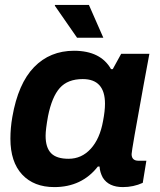

<svg xmlns="http://www.w3.org/2000/svg" viewBox="-20 -743 644 775"><path d="M291 -590.8 201.2 -720.2 202.1 -723.1H338.9L397 -590.8ZM199.2 12.2Q116.7 12.2 69.3 -38.6Q22 -89.4 22 -183.1Q22 -226.6 29.8 -271Q53.2 -405.8 117.4 -471.9Q181.6 -538.1 278.8 -538.1Q386.2 -538.1 428.2 -463.9H435.1L469.2 -525.9H583L559.1 -397Q511.2 -135.3 511.2 -121.1Q511.2 -94.2 539.1 -94.2H570.8L556.2 -4.9Q518.6 12.2 476.1 12.2Q418.9 12.2 395 -25.9Q383.3 -47.4 381.8 -70.8H375Q310.1 12.2 199.2 12.2ZM256.8 -102.1Q309.6 -102.1 346.4 -142.6Q383.3 -183.1 396 -254.9Q403.8 -294.9 403.8 -324.2Q403.8 -423.8 314 -423.8Q253.4 -423.8 221.4 -387.9Q189.5 -352.1 173.8 -273.9Q164.1 -220.2 164.1 -194.8Q164.1 -147.5 186 -124.8Q208 -102.1 256.8 -102.1Z"/></svg>

Font: Archivo
Style: Bold Italic
Weight: 700
Italic angle: -10°
Designer: Hector Gatti
Foundry: Omnibus-Type
Version: Version 2.001